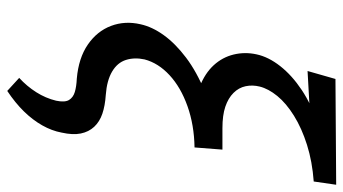

<svg xmlns="http://www.w3.org/2000/svg" viewBox="-229 -522 948 530"><g transform="rotate(90 245.0 -257.0)"><path d="M231 197 195 164Q218 143 234.5 117Q251 91 258 62Q263 38 256 26.5Q249 15 234 10.5Q219 6 197 5Q140 0 103 -25.5Q66 -51 51.5 -89.5Q37 -128 47 -171Q54 -203 77 -235Q100 -267 139 -296.5Q178 -326 234 -349Q290 -372 363 -386L338 -320H305Q255 -320 218.5 -334.5Q182 -349 160 -373Q138 -397 130.5 -428Q123 -459 130 -491Q137 -524 162.5 -556.5Q188 -589 228.5 -616Q269 -643 325 -661.5Q381 -680 450 -687L481 -649Q426 -645 380 -630.5Q334 -616 299.5 -594.5Q265 -573 245 -548.5Q225 -524 219 -500Q214 -480 218 -461Q222 -442 236.5 -427.5Q251 -413 274.5 -405Q298 -397 334 -397H393L387 -320Q325 -319 273 -300.5Q221 -282 187.5 -251Q154 -220 144 -182Q138 -154 145.5 -130.5Q153 -107 177.5 -92.5Q202 -78 242 -75Q272 -73 294 -65.5Q316 -58 330 -43Q344 -28 348.5 -6Q353 16 346 47Q341 74 326 100.5Q311 127 287.5 151Q264 175 231 197ZM176 -632 198 -709 490 -711 481 -649Z"/></g></svg>

Font: Ysabeau SemiBold
Style: Italic
Weight: 600
Italic angle: -12°
Designer: Christian Thalmann (Catharsis Fonts)
Version: Version 2.002